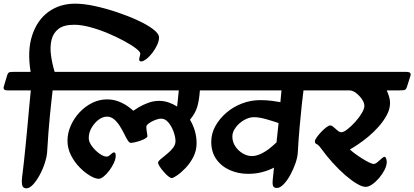

<svg xmlns="http://www.w3.org/2000/svg" viewBox="-75 -1004 2260 1047"><path d="M-54 -533 -36 -593Q-31 -609 -22 -610.5Q-13 -612 0 -612H92Q73 -728 100.5 -811.5Q128 -895 189.5 -939.5Q251 -984 335 -984Q382 -984 442 -971Q502 -958 563 -937.5Q624 -917 676 -893Q728 -869 759.5 -845Q791 -821 792 -802Q793 -783 782.5 -760Q772 -737 756 -716Q740 -695 723 -682Q706 -669 695 -669Q689 -669 686.5 -672Q684 -675 684 -679Q684 -686 687 -696Q690 -706 690 -712Q690 -722 665 -741Q640 -760 599 -782Q558 -804 510 -824Q462 -844 414.5 -856.5Q367 -869 329 -869Q273 -869 244 -846.5Q215 -824 206 -786.5Q197 -749 203 -703.5Q209 -658 223 -612H323Q351 -612 344 -590L325 -530Q320 -514 309 -512.5Q298 -511 276 -511H212Q209 -484 205 -449Q201 -414 197 -372Q193 -330 189 -280.5Q185 -231 182 -174Q180 -148 169 -114Q158 -80 141 -49Q124 -18 105 2.5Q86 23 69 23Q53 23 48 11Q43 -1 44 -19.5Q45 -38 48 -58Q51 -81 55.5 -122Q60 -163 65 -214Q70 -265 75 -319Q80 -373 84.5 -423Q89 -473 93 -511H-34Q-61 -511 -54 -533Z M222 -533 240 -593Q245 -609 254 -610.5Q263 -612 276 -612H1105Q1133 -612 1126 -590L1107 -530Q1102 -514 1091.5 -512.5Q1081 -511 1058 -511H1015Q1011 -456 1000.5 -421Q990 -386 961 -351Q978 -323 987.5 -290.5Q997 -258 997 -223Q997 -183 979.5 -148.5Q962 -114 937 -88Q912 -62 890.5 -47.5Q869 -33 862 -33Q854 -33 841.5 -43.5Q829 -54 816.5 -68.5Q804 -83 795.5 -96.5Q787 -110 787 -117Q787 -124 801 -136Q815 -148 834.5 -163.5Q854 -179 868 -197Q882 -215 882 -234Q882 -257 871.5 -286Q861 -315 843.5 -336Q826 -357 804 -357Q790 -357 770.5 -349.5Q751 -342 737 -331.5Q723 -321 723 -313Q723 -299 725.5 -286.5Q728 -274 729 -262Q729 -256 718.5 -249.5Q708 -243 692.5 -237.5Q677 -232 662 -228.5Q647 -225 638 -225Q630 -225 621 -239.5Q612 -254 601.5 -275.5Q591 -297 577.5 -318Q564 -339 547 -353.5Q530 -368 508 -368Q485 -368 462.5 -351Q440 -334 424.5 -307.5Q409 -281 409 -251Q409 -230 426.5 -206.5Q444 -183 467 -166.5Q490 -150 507 -150Q516 -150 528 -161.5Q540 -173 547 -173Q556 -173 556 -155Q556 -137 546 -115.5Q536 -94 521.5 -74.5Q507 -55 491 -42Q475 -29 464 -29Q445 -29 416.5 -45.5Q388 -62 359.5 -91Q331 -120 312 -157.5Q293 -195 293 -237Q293 -278 310.5 -318Q328 -358 358 -390.5Q388 -423 427 -442.5Q466 -462 508 -462Q544 -462 573.5 -450Q603 -438 623.5 -423Q644 -408 652 -400Q660 -406 681.5 -419Q703 -432 732.5 -443Q762 -454 793 -454Q819 -454 844 -445.5Q869 -437 891 -423L900 -511H243Q215 -511 222 -533Z M996 -533 1014 -593Q1019 -609 1029 -610.5Q1039 -612 1058 -612H1675Q1703 -612 1696 -590L1677 -530Q1672 -514 1661 -512.5Q1650 -511 1628 -511H1580Q1576 -483 1570.5 -431Q1565 -379 1559 -312.5Q1553 -246 1549 -174Q1548 -148 1536.5 -114.5Q1525 -81 1508 -50Q1491 -19 1471.5 1Q1452 21 1435 21Q1420 21 1415 12Q1410 3 1412 -21Q1414 -45 1419 -90Q1391 -75 1355 -65.5Q1319 -56 1278 -56Q1224 -56 1178 -76.5Q1132 -97 1104.5 -136Q1077 -175 1077 -231Q1077 -276 1099.5 -316.5Q1122 -357 1159 -389Q1196 -421 1244 -439.5Q1292 -458 1343 -458Q1379 -458 1409 -454Q1439 -450 1454 -447L1460 -511H1017Q989 -511 996 -533ZM1192 -260Q1192 -230 1208.5 -205.5Q1225 -181 1249.5 -167Q1274 -153 1298 -153Q1323 -153 1349.5 -166Q1376 -179 1398 -197Q1420 -215 1433 -228L1444 -333Q1412 -344 1375 -354.5Q1338 -365 1309 -365Q1283 -365 1255.5 -349Q1228 -333 1210 -308.5Q1192 -284 1192 -260Z M1573 -533 1591 -593Q1596 -609 1605.5 -610.5Q1615 -612 1628 -612H2142Q2170 -612 2163 -590L2144 -530Q2139 -514 2128 -512.5Q2117 -511 2095 -511H2034Q2042 -493 2047 -476Q2052 -459 2052 -443Q2052 -410 2035 -378Q2018 -346 1992 -316Q1966 -286 1935.5 -260.5Q1905 -235 1878 -217Q1851 -199 1833 -189Q1842 -180 1859.5 -167Q1877 -154 1897.5 -141Q1918 -128 1936 -119Q1954 -110 1963 -110Q1972 -110 1983.5 -120Q1995 -130 2006 -139.5Q2017 -149 2021 -149Q2027 -149 2030.5 -140Q2034 -131 2034 -121Q2034 -101 2022 -77.5Q2010 -54 1992 -33Q1974 -12 1954.5 1.5Q1935 15 1919 15Q1900 15 1870.5 -2.5Q1841 -20 1807 -49.5Q1773 -79 1739.5 -116Q1706 -153 1677 -193Q1662 -214 1652 -218Q1642 -222 1642 -233Q1642 -241 1652 -255Q1662 -269 1676 -284Q1690 -299 1704 -309.5Q1718 -320 1725 -320Q1734 -320 1744.5 -310.5Q1755 -301 1766 -292Q1777 -283 1786 -283Q1799 -283 1819.5 -299Q1840 -315 1861.5 -338.5Q1883 -362 1897.5 -386.5Q1912 -411 1912 -427Q1912 -443 1899 -462.5Q1886 -482 1867 -496.5Q1848 -511 1831 -511H1594Q1566 -511 1573 -533Z"/></svg>

Font: Alkatra Medium
Style: Regular
Weight: 500
Designer: Suman Bhandary
Version: Version 1.100;gftools[0.9.22]